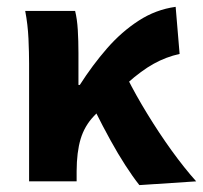

<svg xmlns="http://www.w3.org/2000/svg" viewBox="-20 -528 591 559"><path d="M64.7 0V-343.5Q64.7 -373.3 62.9 -415.1Q61 -456.8 53.4 -496.1H198.7Q204.6 -472.7 206.5 -440.7Q208.4 -408.6 208.4 -373.6V-280.8H212.4Q249.1 -338.3 291.5 -387Q334 -435.7 383.9 -467.9Q433.7 -500.2 491.4 -508.1L502.9 -371Q463.5 -362.3 427.6 -342.4Q391.8 -322.6 350.7 -285.9Q309.6 -249.1 253.2 -189.8Q226.2 -161.4 214.7 -123.3Q203.3 -85.2 203.1 -29.4V0ZM385.7 10.9Q365.9 -14.3 344.7 -47.2Q323.4 -80.1 301.4 -120.1Q279.3 -160.1 256.1 -206.7L349.8 -302.2Q374.6 -252.5 408.6 -197Q442.5 -141.4 479.7 -89.7Q517 -38.1 551.2 0Z"/></svg>

Font: Source Sans 3 VF
Style: Regular
Weight: 200
Designer: Paul D. Hunt
Foundry: Adobe
Version: Version 3.046;hotconv 1.0.118;makeotfexe 2.5.65603